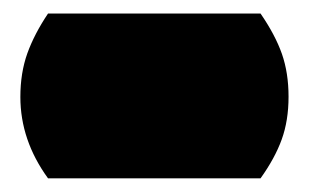

<svg xmlns="http://www.w3.org/2000/svg" viewBox="-20 -261 452 281"><path d="M361.3 0Q382.3 -29.3 392.3 -56.9Q402.3 -84.5 402.3 -119.4Q402.3 -154.3 392.6 -182.1Q382.8 -210 361.3 -241.2H50.3Q30.3 -211.4 20 -182.9Q9.8 -154.3 9.8 -119.1Q9.8 -55.7 50.3 0Z"/></svg>

Font: Friends & Family
Style: Regular
Weight: 400
Designer: Sarang Kulkarni, Maithili Shingre, Noopur Datye
Foundry: Ek Type
Version: Version 1.000;hotconv 1.0.117;makeotfexe 2.5.65602